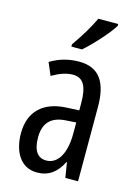

<svg xmlns="http://www.w3.org/2000/svg" viewBox="-118 -831 652 906"><g transform="rotate(15 208.0 -378.0)"><path d="M344 -757V-766H247C226 -721 196 -671 158 -617V-606H210C251 -642 319 -715 344 -757ZM213 -547C162 -547 115 -534 73 -508L99 -447C137 -469 170 -480 200 -480C251 -480 272 -442 272 -360V-325L211 -322C98 -317 34 -256 34 -150C34 -65 71 10 154 10C210 10 249 -18 277 -74H279L291 0H353V-362C353 -480 314 -547 213 -547ZM225 -263 273 -266V-212C273 -114 238 -56 182 -56C141 -56 117 -86 117 -152C117 -222 152 -259 225 -263Z"/></g></svg>

Font: Noto Sans Gujarati ExtraCondensed
Style: Regular
Weight: 400
Width: 2
Designer: Jelle Bosma - Monotype Design Team, Universal Thirst
Foundry: Monotype Imaging Inc.
Version: Version 2.106